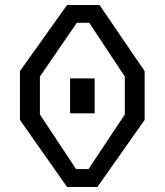

<svg xmlns="http://www.w3.org/2000/svg" viewBox="-20 -750 660 770"><path d="M261 -295.5H359.5V-435.5H261ZM60 -269 249 0H370.5L560 -269V-465L379 -730H249L60 -465ZM140 -291V-443L288 -658.5H338L480.5 -443V-291L335 -72H285Z"/></svg>

Font: Monaspace Krypton Light
Style: Regular
Weight: 300
Designer: Riley Cran & the Lettermatic Team
Foundry: Lettermatic
Version: Version 1.101 (Monaspace Krypton)